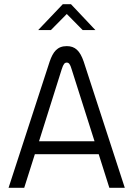

<svg xmlns="http://www.w3.org/2000/svg" viewBox="-20 -900 640 920"><path d="M218 -605 21 0H96L147 -161H453L504 0H578L381 -605C363 -657 340 -679 300 -679C254 -679 234 -651 218 -605ZM163 -756H224L300 -833L376 -756H437L320 -880H281ZM167 -223 276 -569C284 -594 290 -600 300 -600C310 -600 316 -593 323 -569L433 -223Z"/></svg>

Font: LT Wave Mono Light
Style: Regular
Weight: 300
Designer: Daniel Lyons
Version: Version 2.5 (Glyphs App)